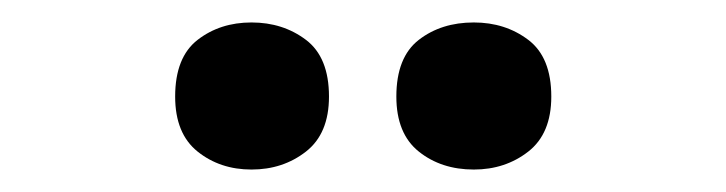

<svg xmlns="http://www.w3.org/2000/svg" viewBox="-20 -772 647 171"><path d="M136 -686Q136 -721 156 -736.5Q176 -752 204 -752Q232 -752 252.5 -736.5Q273 -721 273 -686Q273 -653 252.5 -637Q232 -621 204 -621Q176 -621 156 -637Q136 -653 136 -686ZM333 -686Q333 -721 353 -736.5Q373 -752 402 -752Q430 -752 450.5 -736.5Q471 -721 471 -686Q471 -653 450.5 -637Q430 -621 402 -621Q373 -621 353 -637Q333 -653 333 -686Z"/></svg>

Font: Noto Sans IKEA
Style: Bold
Weight: 600
Designer: Monotype Design Team
Foundry: Monotype Imaging Inc.
Version: Version 2.001